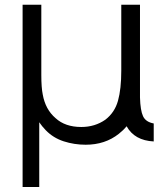

<svg xmlns="http://www.w3.org/2000/svg" viewBox="-20 -582 652 790"><path d="M612.5 -74V0Q533.5 -4 501 -62.5Q487 -45.5 469 -31.5Q412.5 13.5 332.5 13.5Q285.5 13.5 242.2 -0.5Q199 -14.5 168.5 -46Q152.5 -62.5 141.5 -79V187.5H73V-562.5H150V-273Q150 -221.5 156 -192.5Q167 -131.5 208.5 -96Q248 -59.5 314.5 -59.5Q370.5 -59.5 413.5 -89.5Q452 -119 465.5 -167.5Q479 -216 479 -291.5V-562.5H556V-289.5V-265.5V-181Q557.5 -127.5 568.5 -104Q579.5 -80 612.5 -74Z"/></svg>

Font: Russisch Sans
Style: Regular
Weight: 400
Designer: Michael Sharanda (font) & Cristiano Sobral (main changes)
Foundry: Michael Sharanda
Version: Version 2.00;October 25, 2020;FontCreator 13.0.0.2681 64-bit